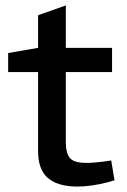

<svg xmlns="http://www.w3.org/2000/svg" viewBox="-20 -679 466 706"><path d="M266 7Q193 7 156.5 -24Q120 -55 120 -124V-414H10V-484L120 -503V-623L222 -659V-503H392V-414H222V-156Q222 -117 236.5 -98.5Q251 -80 299 -80Q313 -80 329 -81.5Q345 -83 362 -85L389 -89L401 -16L377 -9Q351 -2 321 2.5Q291 7 266 7Z"/></svg>

Font: REM
Style: Regular
Weight: 400
Designer: Octavio Pardo
Foundry: Ashler Design
Version: Version 1.005;gftools[0.9.28]